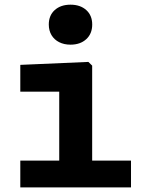

<svg xmlns="http://www.w3.org/2000/svg" viewBox="-20 -817 660 837"><path d="M238.2 0V-450.8L260.7 -417.5H68.5V-534.2L365.2 -547.1L381.8 -531V0ZM68.5 -117H551.1V0H68.5ZM192.7 -710.1Q192.7 -749.8 218.7 -773.2Q244.7 -796.6 287.3 -796.6Q330 -796.6 356 -773.2Q382 -749.8 382 -710.1Q382 -670 356 -646.2Q330 -622.3 287.3 -622.3Q259.3 -622.3 238 -633.1Q216.6 -643.8 204.6 -663.8Q192.7 -683.8 192.7 -710.1Z"/></svg>

Font: Monaspace Neon Var
Style: Regular
Weight: 400
Designer: Riley Cran and the Lettermatic Team
Version: Version 1.000 (Monaspace Neon Var)